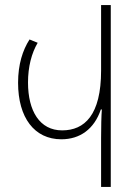

<svg xmlns="http://www.w3.org/2000/svg" viewBox="-20 -734 539 754"><path d="M377 0H415V-714H377V-457C377 -282 312 -222 224 -222C136 -222 90 -298 90 -410C90 -472 104 -525 128 -566L96 -579C69 -537 51 -481 51 -409C51 -272 115 -187 221 -187C294 -187 350 -227 376 -304H380C378 -280 377 -235 377 -193Z"/></svg>

Font: Noto Sans Georgian Condensed ExtraLight
Style: Regular
Weight: 200
Width: 3
Designer: Monotype Design Team, Akaki Razmadze
Foundry: Google LLC
Version: Version 2.005